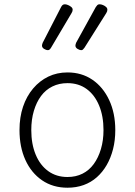

<svg xmlns="http://www.w3.org/2000/svg" viewBox="-20 -857 629 896"><path d="M295 19Q227 19 176.5 -15.5Q126 -50 98.5 -110.5Q71 -171 71 -250Q71 -310 87.5 -359Q104 -408 134.5 -444Q165 -480 205.5 -499.5Q246 -519 295 -519Q361 -519 411 -485Q461 -451 489.5 -390Q518 -329 518 -250Q518 -202 507.5 -161Q497 -120 478 -87Q459 -54 432 -30Q405 -6 370.5 6.5Q336 19 295 19ZM295 -31Q334 -31 365 -46.5Q396 -62 417.5 -91.5Q439 -121 451 -161.5Q463 -202 463 -250Q463 -315 442.5 -364.5Q422 -414 384.5 -441.5Q347 -469 295 -469Q256 -469 224.5 -453.5Q193 -438 171.5 -409Q150 -380 138 -339.5Q126 -299 126 -250Q126 -185 146.5 -135.5Q167 -86 205 -58.5Q243 -31 295 -31ZM204 -623Q195 -623 185.5 -629Q176 -635 176 -644Q176 -646 176.5 -648.5Q177 -651 179 -657L265 -824Q268 -830 272 -833.5Q276 -837 283 -837Q289 -837 297.5 -833.5Q306 -830 312.5 -824.5Q319 -819 319 -812Q319 -808 318 -804.5Q317 -801 314 -796L218 -634Q215 -629 211.5 -626Q208 -623 204 -623ZM360 -623Q351 -623 341.5 -629Q332 -635 332 -644Q332 -646 332.5 -648.5Q333 -651 335 -657L427 -824Q431 -830 434.5 -833.5Q438 -837 445 -837Q452 -837 460.5 -833.5Q469 -830 475 -824.5Q481 -819 481 -812Q481 -808 480 -804.5Q479 -801 476 -796L374 -634Q370 -629 367 -626Q364 -623 360 -623Z"/></svg>

Font: Playwrite US Modern ExtraLight
Style: Regular
Weight: 250
Designer: Veronika Burian, José Scaglione
Foundry: TypeTogether
Version: Version 1.003